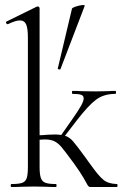

<svg xmlns="http://www.w3.org/2000/svg" viewBox="-20 -751 496 771"><path d="M449 0H342Q336 0 331 -9Q326 -18 315 -37.5Q304 -57 276 -96Q243 -141 228.5 -158.5Q214 -176 199 -183.5Q184 -191 160 -191L139 -190V-81Q139 -51 144 -36.5Q149 -22 162.5 -17Q176 -12 205 -12Q207 -12 207 -6Q207 0 205 0Q180 0 166 -1L117 -2L65 -1Q51 0 26 0Q23 0 23 -6Q23 -12 26 -12Q56 -12 69.5 -17Q83 -22 87.5 -36.5Q92 -51 92 -81V-600Q92 -637 85 -653Q78 -669 60 -669Q43 -669 12 -654H10Q6 -654 4.5 -659Q3 -664 7 -665L127 -724L132 -725Q134 -725 136.5 -723Q139 -721 139 -718V-208Q153 -208 171 -210L202 -211Q212 -211 226 -209L268 -269Q294 -306 305 -325.5Q316 -345 316 -356Q316 -367 305.5 -370.5Q295 -374 271 -374Q269 -374 269 -380Q269 -386 271 -386Q294 -386 305 -385Q314 -385 328 -384.5Q342 -384 366 -384L416 -385Q426 -386 443 -386Q446 -386 446 -380Q446 -374 443 -374Q397 -374 366 -351Q335 -328 288 -267L241 -206Q259 -200 273 -184Q287 -168 325 -116Q331 -108 336 -100.5Q341 -93 346 -87Q375 -46 394.5 -29.5Q414 -13 449 -12Q452 -12 452 -6Q452 0 449 0ZM219 -472Q216 -472 213.5 -473.5Q211 -475 212 -476L269 -716Q270 -720 283.5 -724.5Q297 -729 309.5 -730.5Q322 -732 320 -727L223 -474Q223 -472 219 -472Z"/></svg>

Font: Cormorant Infant Light
Style: Regular
Weight: 300
Designer: Christian Thalmann (Catharsis Fonts)
Version: Version 3.000